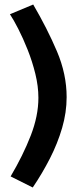

<svg xmlns="http://www.w3.org/2000/svg" viewBox="-20 -777 349 850"><path d="M275 -347Q275 -279 255 -210.5Q235 -142 201 -75.5Q167 -9 125 53L27 4Q82 -89 116 -176.5Q150 -264 150 -344Q150 -395 136.5 -450Q123 -505 102.5 -556.5Q82 -608 61 -649Q40 -690 24 -714L127 -757Q189 -651 232 -550Q275 -449 275 -347Z"/></svg>

Font: Raleway
Style: Bold
Weight: 700
Designer: Matt McInerney, Pablo Impallari, Rodrigo Fuenzalida
Foundry: Matt McInerney, Pablo Impallari, Rodrigo Fuenzalida
Version: Version 4.026